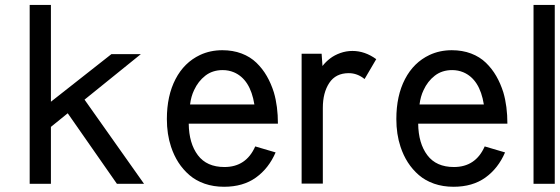

<svg xmlns="http://www.w3.org/2000/svg" viewBox="-20 -731 2230 764"><path d="M182.6 -226.1V0.5H98.1V-711.4H182.6V-326.2L423.3 -515.6H540.5L316.4 -334.5L553.2 0.5H445.3L249.5 -280.3Z M1076.7 -124.5Q1049.3 -61 998.3 -24.4Q947.3 12.2 871.6 12.2Q829.6 12.2 794.4 0Q759.3 -12.2 733.6 -34.4Q708 -56.6 689.9 -84.7Q671.9 -112.8 660.6 -147Q644 -196.8 644 -257.3Q644 -350.1 678.5 -416.3Q712.9 -482.4 775.9 -512.2Q816.4 -531.2 864.7 -531.2Q906.7 -531.2 941.4 -518.1Q976.1 -504.9 1000.5 -481.2Q1024.9 -457.5 1041.7 -428.2Q1058.6 -398.9 1069.8 -363.3Q1085.9 -308.6 1085.9 -238.8H731Q731.9 -160.6 767.3 -113.5Q802.7 -66.4 873 -66.4Q959.5 -66.4 995.6 -148.4ZM992.2 -315.4Q976.1 -415.5 910.6 -443.4Q889.6 -452.1 866.2 -452.1Q825.7 -452.1 797.1 -429.9Q768.6 -407.7 752.4 -372.6Q740.2 -347.2 736.3 -315.4Z M1430.7 -416.5Q1401.9 -439.9 1367.7 -439.9Q1315.9 -439.9 1290.3 -401.1Q1264.6 -362.3 1264.6 -301.8V-0.5H1180.2V-517.1H1259.8L1263.2 -468.3Q1276.4 -485.4 1293.7 -498.5Q1311 -511.7 1334.2 -520Q1357.4 -528.3 1382.3 -528.3Q1432.1 -528.3 1477.1 -495.6Z M1989.7 -124.5Q1962.4 -61 1911.4 -24.4Q1860.4 12.2 1784.7 12.2Q1742.7 12.2 1707.5 0Q1672.4 -12.2 1646.7 -34.4Q1621.1 -56.6 1603 -84.7Q1585 -112.8 1573.7 -147Q1557.1 -196.8 1557.1 -257.3Q1557.1 -350.1 1591.6 -416.3Q1626 -482.4 1689 -512.2Q1729.5 -531.2 1777.8 -531.2Q1819.8 -531.2 1854.5 -518.1Q1889.2 -504.9 1913.6 -481.2Q1938 -457.5 1954.8 -428.2Q1971.7 -398.9 1982.9 -363.3Q1999 -308.6 1999 -238.8H1644Q1645 -160.6 1680.4 -113.5Q1715.8 -66.4 1786.1 -66.4Q1872.6 -66.4 1908.7 -148.4ZM1905.3 -315.4Q1889.2 -415.5 1823.7 -443.4Q1802.7 -452.1 1779.3 -452.1Q1738.8 -452.1 1710.2 -429.9Q1681.6 -407.7 1665.5 -372.6Q1653.3 -347.2 1649.4 -315.4Z M2103 0.5V-711.4H2187.5V0.5Z"/></svg>

Font: Meera Inimai
Style: Regular
Weight: 400
Version: 2.0.0+20160526